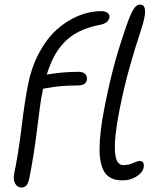

<svg xmlns="http://www.w3.org/2000/svg" viewBox="-20 -768 695 842"><path d="M519 22.9Q501 22.9 487.1 20Q473.1 17.1 459.2 8.1Q445.3 -1 436.5 -15.9Q427.7 -30.8 422.1 -55.7Q416.5 -80.6 416.5 -114.5Q416.5 -148.4 422.1 -196.8Q427.7 -245.1 439.9 -305.2Q463.9 -424.8 487.1 -506.1Q510.3 -587.4 543 -679.2Q558.1 -717.8 569.3 -732.9Q580.6 -748 594.2 -748Q625 -748 612.8 -689Q607.9 -663.1 590.8 -612.5Q573.7 -562 549.6 -477.3Q525.4 -392.6 503.9 -285.2Q456.5 -43.9 520 -43.9Q543 -43.9 563.5 -53Q584 -62 591.8 -62Q614.7 -62 609.9 -33.2Q605.5 -10.7 578.4 6.1Q551.3 22.9 519 22.9ZM73.2 54.2Q56.6 54.2 46.9 37.8Q37.1 21.5 42 -4.9Q61 -97.2 74.7 -210.9Q88.4 -324.7 103 -397.9Q118.2 -473.6 150.9 -535.2Q183.6 -596.7 227.1 -636.5Q270.5 -676.3 321.8 -697.8Q373 -719.2 426.8 -719.2Q440.4 -719.2 451.2 -711.9Q461.9 -704.6 460 -691.9Q455.1 -666 418.9 -659.2Q366.7 -649.4 327.4 -629.9Q288.1 -610.4 261 -581.3Q233.9 -552.2 216.3 -518.8Q198.7 -485.4 185.1 -440.9Q255.4 -453.1 324.2 -453.1Q345.2 -453.1 354.2 -442.6Q363.3 -432.1 360.8 -417Q356.4 -393.1 318.8 -393.1Q278.8 -393.1 249 -390.4Q219.2 -387.7 196.3 -383.5Q173.3 -379.4 168.9 -378.9Q168 -370.1 164.1 -355Q156.7 -317.9 142.6 -201.4Q128.4 -85 108.9 12.2Q104 36.1 95.7 45.2Q87.4 54.2 73.2 54.2Z"/></svg>

Font: Shantell Sans Bouncy
Style: Italic
Weight: 300
Italic angle: -11.31°
Designer: Stephen Nixon, Anya Danilova, Shantell Martin
Foundry: Arrow Type
Version: Version 1.006;[9816181b4]